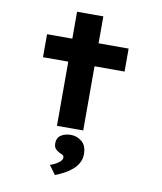

<svg xmlns="http://www.w3.org/2000/svg" viewBox="-103 -777 969 1152"><g transform="rotate(10 381.5 -201.0)"><path d="M272 0V-695H432V0ZM118 -391V-531H615V-391ZM311 293 271 238Q285 234 301.5 225.5Q318 217 330.5 205.5Q343 194 343 181Q343 171 336 166.5Q329 162 318 158Q301 150 290.5 138.5Q280 127 280 104Q280 71 304.5 55Q329 39 364 39Q402 39 431.5 63.5Q461 88 461 139Q461 168 448.5 192Q436 216 414 235Q392 254 365.5 268Q339 282 311 293Z"/></g></svg>

Font: Lexend Zetta
Style: Bold
Weight: 700
Designer: Bonnie Shaver-Troup, Thomas Jockin
Foundry: Lexend
Version: Version 1.007